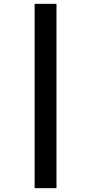

<svg xmlns="http://www.w3.org/2000/svg" viewBox="-20 -889 457 1000"><path d="M274.2 91H160.4V-869H274.2Z"/></svg>

Font: Merriweather Sans Variable Regular
Style: Italic
Weight: 300
Italic angle: -8°
Designer: Eben Sorkin
Foundry: Eben Sorkin
Version: Version 2.001